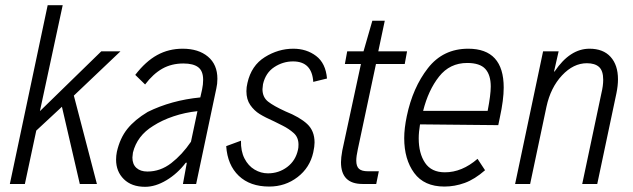

<svg xmlns="http://www.w3.org/2000/svg" viewBox="-20 -710 2443 741"><path d="M265 -341 354 0H288L219 -298L120 -206L76 0H18L164 -690H222L134 -281L371 -512H445Z M819 -406Q819 -386 815 -369L737 0H686L701 -82H697Q665 -40 622.5 -14.5Q580 11 540 11Q488 11 458 -18.5Q428 -48 428 -94Q428 -109 431 -124Q443 -177 471.5 -212.5Q500 -248 550 -278Q641 -323 753 -334L760 -365Q764 -384 764 -402Q764 -436 745 -450.5Q726 -465 688 -465Q642 -465 606.5 -445Q571 -425 540 -384L502 -421Q542 -473 586.5 -497.5Q631 -522 685 -522Q746 -522 782.5 -491.5Q819 -461 819 -406ZM717 -163 742 -281Q694 -276 649.5 -261Q605 -246 571 -224Q509 -186 493 -121Q491 -107 491 -102Q491 -76 506.5 -62Q522 -48 549 -48Q599 -48 641 -80.5Q683 -113 717 -163Z M853 -146 910 -167Q909 -127 923.5 -98.5Q938 -70 962.5 -55.5Q987 -41 1014 -41Q1056 -41 1088.5 -65.5Q1121 -90 1130 -132Q1132 -139 1132 -152Q1132 -180 1113.5 -196.5Q1095 -213 1071 -225Q1047 -237 1039 -241Q1003 -257 982 -270Q961 -283 946 -304.5Q931 -326 931 -358Q931 -374 935 -390Q950 -457 1002 -489.5Q1054 -522 1112 -522Q1163 -522 1200 -494Q1237 -466 1242 -407L1189 -394Q1184 -473 1111 -473Q1072 -473 1038.5 -451Q1005 -429 995 -385Q993 -371 993 -366Q993 -335 1014.5 -318Q1036 -301 1082 -280Q1137 -258 1165.5 -231.5Q1194 -205 1194 -160Q1194 -145 1189 -122Q1176 -63 1128.5 -26.5Q1081 10 1019 10Q945 10 901.5 -31.5Q858 -73 853 -146Z M1296 -84Q1296 -101 1301 -129L1373 -463H1311L1320 -512H1383L1417 -630H1465L1440 -512H1551L1542 -463H1431L1361 -134Q1355 -107 1355 -90Q1355 -68 1365.5 -58.5Q1376 -49 1400 -49H1442L1432 0H1379Q1296 0 1296 -84Z M1924 -372Q1924 -325 1909 -256L1903 -227L1601 -230Q1596 -200 1596 -176Q1596 -118 1620.5 -81.5Q1645 -45 1697 -45Q1763 -45 1823 -97L1852 -53Q1812 -18 1773.5 -4Q1735 10 1695 10Q1617 10 1578.5 -42.5Q1540 -95 1540 -177Q1540 -214 1550 -262Q1573 -372 1631.5 -447Q1690 -522 1787 -522Q1924 -522 1924 -372ZM1613 -282H1862Q1874 -344 1874 -376Q1874 -421 1853 -444Q1832 -467 1783 -467Q1716 -467 1674.5 -414.5Q1633 -362 1613 -282Z M2076 -512H2136L2118 -433L2121 -435Q2180 -522 2255 -522Q2308 -522 2336.5 -490.5Q2365 -459 2365 -404Q2365 -379 2359 -350L2285 0H2227L2301 -350Q2308 -379 2308 -402Q2308 -437 2292 -451.5Q2276 -466 2245 -466Q2193 -466 2149 -419Q2105 -372 2089 -298L2026 0H1968Z"/></svg>

Font: Decalotype Light Italic
Style: Regular
Weight: 300
Italic angle: -12°
Designer: Alfredo Marco Pradil
Foundry: Alfredo Marco Pradil
Version: Version 1.0